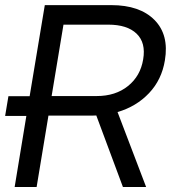

<svg xmlns="http://www.w3.org/2000/svg" viewBox="-20 -748 683 768"><path d="M38.6 0 85.4 -284.2H0.5L13.7 -363.3H98.6L159.2 -727.5H425.3Q539.1 -727.5 597.9 -668.2Q656.7 -608.9 639.6 -506.8Q627 -429.2 576.2 -375.5Q525.4 -321.8 450.2 -299.8L564.5 0H471.7L365.2 -286.1Q357.4 -285.6 349.1 -285.6H173.8L126.5 0ZM186.5 -363.8H366.7Q442.4 -363.8 492.2 -404.1Q542 -444.3 552.7 -510.7Q564 -577.1 526.4 -613.3Q488.8 -649.4 413.1 -649.4H233.9Z"/></svg>

Font: Inter Display
Style: Italic
Weight: 400
Italic angle: -9.39999°
Designer: Rasmus Andersson
Foundry: rsms
Version: Version 4.000;git-a52131595